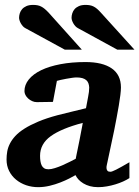

<svg xmlns="http://www.w3.org/2000/svg" viewBox="-20 -754 570 786"><path d="M318.8 -251Q231.4 -228 187.7 -196.5Q144 -165 144 -116.2Q144 -104.5 145.5 -94.5Q147 -84.5 150.6 -76.9Q154.3 -69.3 160.9 -65.2Q167.5 -61 178.2 -61Q189.5 -61 204.3 -65.7Q219.2 -70.3 234.9 -77.1Q250.5 -84 265.1 -91.3Q279.8 -98.6 290 -104Q290.5 -107.4 293 -119.4Q295.4 -131.3 298.8 -147.5Q302.2 -163.6 305.7 -181.4Q309.1 -199.2 312 -214.4Q314.9 -229.5 316.9 -239.7Q318.8 -250 318.8 -251ZM509.8 -24.9Q498.5 -17.6 483.9 -11Q469.2 -4.4 452.4 0.7Q435.5 5.9 417.5 9Q399.4 12.2 381.8 12.2Q363.3 12.2 348.1 8.1Q333 3.9 321.3 -3.2Q309.6 -10.3 301.5 -19Q293.5 -27.8 289.1 -37.1Q279.8 -31.7 263.7 -23.4Q247.6 -15.1 227.1 -7.1Q206.5 1 183.1 6.6Q159.7 12.2 136.2 12.2Q110.4 12.2 86.9 4.2Q63.5 -3.9 45.7 -18.6Q27.8 -33.2 17.3 -54.2Q6.8 -75.2 6.8 -101.1Q6.8 -117.2 9.5 -133.3Q12.2 -149.4 20.3 -165.5Q28.3 -181.6 42.7 -197.3Q57.1 -212.9 80.3 -227.5Q103.5 -242.2 136.5 -256.1Q169.4 -270 214.8 -282.2Q242.2 -289.6 272 -296.4Q301.8 -303.2 332 -311Q335.9 -335 340.6 -356.9Q345.2 -378.9 345.2 -396Q344.7 -405.3 342 -412.8Q339.4 -420.4 333.3 -425.8Q327.1 -431.2 317.4 -434.1Q307.6 -437 293 -437Q286.1 -437 274.4 -435.3Q262.7 -433.6 250.7 -431.4Q238.8 -429.2 228 -426.8Q217.3 -424.3 212.9 -422.9L196.8 -336.9L130.9 -335.9Q120.6 -335.9 111.6 -340.1Q102.5 -344.2 95.5 -350.6Q88.4 -356.9 84.2 -365Q80.1 -373 80.1 -380.9Q80.1 -406.7 97.9 -428.7Q115.7 -450.7 148.4 -466.6Q181.2 -482.4 227.3 -491.2Q273.4 -500 330.1 -500Q399.9 -500 437.5 -473.9Q475.1 -447.8 475.1 -396Q475.1 -384.3 472.7 -364.7Q470.2 -345.2 466.3 -321.5Q462.4 -297.9 457.3 -271.5Q452.1 -245.1 447.3 -219.7Q435.1 -159.7 419.9 -90.8Q418.9 -85.4 417.2 -78.4Q415.5 -71.3 416 -65.2Q416.5 -59.1 419.9 -54.9Q423.3 -50.8 432.1 -50.8Q438 -50.8 455.6 -59.6Q473.1 -68.4 509.8 -89.8ZM245.1 -550.8 83 -639.2Q77.6 -642.1 73.2 -647.2Q68.8 -652.3 65.4 -658.2Q62 -664.1 60.1 -670.2Q58.1 -676.3 58.1 -681.2Q58.1 -689.9 61 -699.5Q64 -709 70.6 -716.6Q77.1 -724.1 88.1 -729Q99.1 -733.9 115.2 -733.9Q125.5 -733.9 133.3 -732.4Q141.1 -731 148.4 -727.3Q155.8 -723.6 163.1 -717.5Q170.4 -711.4 179.2 -702.1L314.9 -550.8ZM460 -550.8 298.3 -639.2Q293 -642.1 288.3 -647.2Q283.7 -652.3 280.3 -658.2Q276.9 -664.1 274.9 -670.2Q272.9 -676.3 272.9 -681.2Q272.9 -689.9 275.9 -699.5Q278.8 -709 285.4 -716.6Q292 -724.1 303 -729Q314 -733.9 330.1 -733.9Q340.3 -733.9 348.1 -732.4Q356 -731 363.3 -727.3Q370.6 -723.6 377.7 -717.5Q384.8 -711.4 393.1 -702.1L530.3 -550.8Z"/></svg>

Font: Charis SIL Phon
Style: Bold Italic
Weight: 700
Italic angle: -11°
Foundry: SIL International
Version: Version 5.000